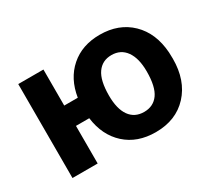

<svg xmlns="http://www.w3.org/2000/svg" viewBox="-110 -732 1032 935"><g transform="rotate(-30 406.0 -264.0)"><path d="M207 -325.7H283.2Q298.8 -424.3 364 -481.2Q429.2 -538.1 528.3 -538.1Q635.3 -538.1 702.9 -472.7Q770.5 -407.2 778.3 -294.9L779.3 -258.8Q779.3 -137.2 711.4 -63.7Q643.6 9.8 529.3 9.8Q426.3 9.8 360.6 -49.8Q294.9 -109.4 281.7 -211.4H207V0H65.4V-528.3H207ZM419.9 -258.8Q419.9 -183.6 448.2 -143.8Q476.6 -104 529.3 -104Q581.5 -104 609.9 -143.6Q638.2 -183.1 638.2 -269Q638.2 -342.8 609.4 -383.3Q580.6 -423.8 528.3 -423.8Q476.6 -423.8 448.2 -383.5Q419.9 -343.3 419.9 -258.8Z"/></g></svg>

Font: Roboto-o
Style: o-Bold
Weight: 700
Designer: Google
Version: Version 2.134; 2016; ttfautohint (v1.6)